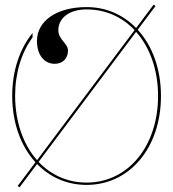

<svg xmlns="http://www.w3.org/2000/svg" viewBox="-20 -793 745 826"><path d="M352.5 -762.5C224.5 -762.5 139 -704 139 -616.5C139 -557.5 169.5 -518.5 215.5 -518.5C249.5 -518.5 272.5 -541.5 272.5 -575.5C272.5 -606.5 231 -622.5 231 -663C231 -716.5 279.5 -752.5 352.5 -752.5C434.5 -752.5 505.5 -720 559 -663.5L139.5 -104C80.5 -170.5 45.5 -267 45 -380C45 -480 72.5 -567 120 -632V-651C65 -583.5 32.5 -489 32.5 -380C33 -263 70 -163.5 132.5 -95L56 7L64 13L139.5 -87.5C195 -30.5 268.5 2.5 352.5 2.5C538 2.5 672.5 -158 672.5 -380C672.5 -497 635 -596.5 572.5 -665L649 -767L641 -773L565.5 -672.5C510 -729.5 437 -762.5 352.5 -762.5ZM352.5 -7.5C271 -7.5 199.5 -40 146 -96.5L565.5 -656C624.5 -589.5 660 -493 660 -380C660 -164 531 -7.5 352.5 -7.5Z"/></svg>

Font: ZnikomitNo24
Style: Regular
Weight: 500
Designer: gluk
Foundry: gluk
Version: Version 0.55